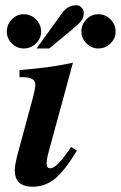

<svg xmlns="http://www.w3.org/2000/svg" viewBox="-20 -700 459 729"><path d="M419 -580Q419 -554 399.5 -535Q380 -516 353 -516Q328 -516 308.5 -535Q289 -554 289 -580Q289 -607 308 -626.5Q327 -646 353 -646Q380 -646 399.5 -626.5Q419 -607 419 -580ZM119 -516 217 -652Q237 -680 271 -680Q281 -680 289.5 -671.5Q298 -663 298 -651Q298 -632 288 -620Q278 -608 248 -583L167 -516ZM136 -580Q136 -554 116.5 -535Q97 -516 70 -516Q44 -516 25 -535Q6 -554 6 -580Q6 -607 25 -626.5Q44 -646 70 -646Q97 -646 116.5 -626.5Q136 -607 136 -580ZM250 -142 272 -128Q224 -49 187 -20Q150 9 104 9Q36 9 36 -54Q36 -76 51 -130L106 -333Q114 -365 114 -378Q114 -407 68 -407H54V-434Q172 -443 257 -462L166 -128Q157 -97 157 -77Q157 -61 172 -61Q193 -61 236 -122Z"/></svg>

Font: STIX MathJax Alphabets
Style: Bold Italic
Weight: 700
Italic angle: -16.33°
Designer: MicroPress Inc., with final additions and corrections provided by Coen Hoffman, Elsevier (retired)
Version: Version 1.1.1